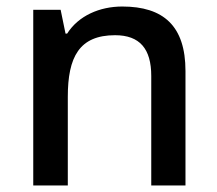

<svg xmlns="http://www.w3.org/2000/svg" viewBox="-20 -569 667 589"><path d="M355 -549C286 -549 221 -521 186 -466H181L166 -539H82V0H188V-272C188 -394 223 -461 333 -461C409 -461 444 -419 444 -336V0H549V-351C549 -490 481 -549 355 -549Z"/></svg>

Font: Noto Sans Cherokee Medium
Style: Regular
Weight: 500
Designer: Monotype Design Team
Foundry: Monotype Imaging Inc.
Version: Version 2.001